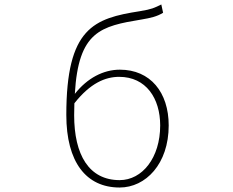

<svg xmlns="http://www.w3.org/2000/svg" viewBox="-20 -824 1040 857"><path d="M514 13C630 13 733 -92 733 -264C733 -412 651 -513 515 -513C442 -513 370 -476 314 -405C330 -685 430 -707 612 -737C653 -744 680 -750 708 -767L700 -804C669 -789 659 -783 604 -774C399 -742 276 -700 276 -311C276 -101 364 13 514 13ZM312 -363C383 -453 450 -481 512 -481C632 -481 695 -385 695 -264C695 -120 615 -20 514 -20C377 -20 311 -133 311 -310Z"/></svg>

Font: Harano Aji Gothic TW ExtraLight
Style: Regular
Weight: 250
Foundry: Masamichi Hosoda
Version: HaranoAjiGothicTW-ExtraLight version 20230610;ttx 4.39.4